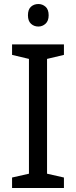

<svg xmlns="http://www.w3.org/2000/svg" viewBox="-20 -935 379 955"><path d="M298 0H40V-52L124 -71V-642L40 -662V-714H298V-662L214 -642V-71L298 -52ZM171 -915Q191 -915 206.5 -901.5Q222 -888 222 -859Q222 -831 206.5 -817Q191 -803 171 -803Q149 -803 134 -817Q119 -831 119 -859Q119 -888 134 -901.5Q149 -915 171 -915Z"/></svg>

Font: Noto Sans Gujarati
Style: Regular
Weight: 400
Designer: Jelle Bosma - Monotype Design Team, Universal Thirst
Foundry: Monotype Imaging Inc.
Version: Version 2.102